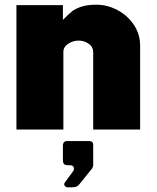

<svg xmlns="http://www.w3.org/2000/svg" viewBox="-20 -552 667 818"><path d="M50 -530H248V-467Q271 -491 286 -503Q301 -515 326.5 -523.5Q352 -532 391 -532Q437 -532 480.5 -509Q524 -486 550.5 -446Q577 -406 577 -358V0H377V-331Q377 -352 358 -365.5Q339 -379 315 -379Q291 -379 270.5 -365.5Q250 -352 250 -331V0H50ZM256 226 289 181Q295 174 295 166Q295 160 291 156Q287 152 280 152H271Q258 152 253 147Q248 142 248 130V69Q248 49 266 49H360Q377 49 377 65V152Q377 156 375 160Q373 164 373 165L319 232Q313 240 306 243Q299 246 286 246H268Q260 246 255.5 239Q251 232 256 226Z"/></svg>

Font: Morrison Black
Style: Regular
Weight: 900
Designer: Pablo Impallari, Rodrigo Fuenzalida (Modified by Dan O. Williams)
Version: Version 0.03;June 6, 2019;FontCreator 11.5.0.2425 64-bit; tt